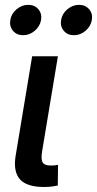

<svg xmlns="http://www.w3.org/2000/svg" viewBox="-20 -767 399 790"><path d="M161.6 2.4Q89.8 2.4 61.8 -29.5Q33.7 -61.5 44.4 -126.5L112.3 -535.6H218.3L153.3 -144.5Q147.9 -112.3 155.3 -99.1Q162.6 -85.9 189.5 -85.9Q199.7 -85.9 206.5 -86.7Q213.4 -87.4 218.8 -88.9L217.8 -3.9Q208 -1.5 193.1 0.5Q178.2 2.4 161.6 2.4ZM284.2 -622.1Q257.8 -622.1 242.4 -640.4Q227.1 -658.7 231.4 -684.6Q235.4 -710.4 257.1 -728.8Q278.8 -747.1 305.2 -747.1Q331.5 -747.1 346.9 -728.8Q362.3 -710.4 357.9 -684.6Q353.5 -658.7 332 -640.4Q310.5 -622.1 284.2 -622.1ZM75.2 -622.1Q48.8 -622.1 33.4 -640.4Q18.1 -658.7 22.5 -684.6Q26.4 -710.4 48.1 -728.8Q69.8 -747.1 96.2 -747.1Q122.6 -747.1 137.9 -728.8Q153.3 -710.4 148.9 -684.6Q144.5 -658.7 123 -640.4Q101.6 -622.1 75.2 -622.1Z"/></svg>

Font: Inter 20pt Medium
Style: Italic
Weight: 500
Italic angle: -9.3988°
Version: Version 4.001;git-66647c0bb